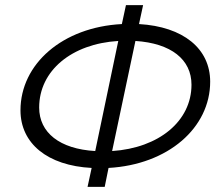

<svg xmlns="http://www.w3.org/2000/svg" viewBox="-20 -730 863 750"><path d="M322 0H389L404 -74C637 -87 801 -231 801 -411C801 -540 696 -626 523 -636L539 -710H472L456 -636C224 -624 60 -480 60 -299C60 -170 165 -83 338 -74ZM133 -310C133 -454 260 -559 442 -570L352 -140C213 -148 133 -212 133 -310ZM728 -399C728 -257 601 -152 418 -140L509 -570C648 -561 728 -498 728 -399Z"/></svg>

Font: Geist Light
Style: Italic
Weight: 300
Italic angle: -12°
Designer: Basement.studio, Andrés Briganti, Mateo Zaragoza
Foundry: Basement.studio, Vercel, Andrés Briganti, Guido Ferreyra, Mateo Zaragoza
Version: Version 1.500